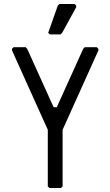

<svg xmlns="http://www.w3.org/2000/svg" viewBox="-20 -940 552 960"><path d="M227 0 219 -8V-291L40 -688V-696L48 -704H108L116 -696L248 -404H264L396 -696L404 -704H464L472 -696V-688L293 -291V-8L285 0ZM229 -768 221 -776 269 -912 277 -920H353L361 -912V-904L291 -776L283 -768Z"/></svg>

Font: Hasubi Mono
Style: Regular
Weight: 400
Designer: Eli Heuer
Foundry: Eli Heuer
Version: Version 1.000